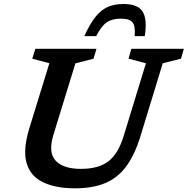

<svg xmlns="http://www.w3.org/2000/svg" viewBox="-20 -958 966 988"><path d="M255 -264.5Q227 -173.5 266.5 -131.2Q306 -89 395.5 -89Q487.5 -89 538 -128Q588.5 -167 616.5 -258.5L731 -632.5L641.5 -656L656 -707H926L911.5 -656L817.5 -632.5L703 -258Q673.5 -161.5 629.8 -102.2Q586 -43 521.8 -16Q457.5 11 367 11Q264.5 11 200 -20.8Q135.5 -52.5 116.5 -120.2Q97.5 -188 130.5 -296.5L234 -632.5L146 -656L162 -707H476.5L461.5 -656L368 -632ZM601.5 -862Q557 -862 529.2 -843Q501.5 -824 475 -772H414Q442.5 -835.5 471.5 -871.5Q500.5 -907.5 535 -922.5Q569.5 -937.5 615.5 -937.5Q689 -937.5 713.8 -898.5Q738.5 -859.5 725 -772H673Q677.5 -824 661.8 -843Q646 -862 601.5 -862Z"/></svg>

Font: Newsreader 6pt Medium
Style: Italic
Weight: 500
Italic angle: -17°
Designer: Hugues Gentile
Foundry: Production Type
Version: Version 1.003; ttfautohint (v1.8.3)